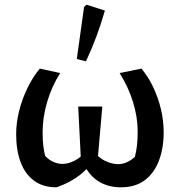

<svg xmlns="http://www.w3.org/2000/svg" viewBox="-20 -790 763 820"><path d="M496 10Q437 10 394 -20Q351 -50 324 -118L397 -125Q418 -106 441.5 -97.5Q465 -89 484 -89Q522 -89 556 -120Q562 -143 565 -169Q568 -195 568 -228Q568 -289 548.5 -353Q529 -417 491 -478L584 -497Q612 -464 633.5 -419.5Q655 -375 667 -325Q679 -275 679 -225Q679 -158 659 -104.5Q639 -51 598.5 -20.5Q558 10 496 10ZM221 10Q163 10 124.5 -19Q86 -48 67.5 -99Q49 -150 49 -217Q49 -265 61.5 -315.5Q74 -366 97 -413.5Q120 -461 150 -497L237 -478Q201 -421 181.5 -355Q162 -289 162 -225Q162 -190 165 -166.5Q168 -143 173 -124Q189 -107 208 -98.5Q227 -90 247 -90Q266 -90 288 -99Q310 -108 329 -125L389 -121Q364 -76 321 -42.5Q278 -9 221 10ZM396 -94 326 -98 314 -335H417ZM347 -528 308 -538 339 -760 349 -770 428 -745Q412 -689 392 -635Q372 -581 347 -528Z"/></svg>

Font: Piazzolla 24pt SemiBold
Style: Regular
Weight: 600
Designer: Juan Pablo del Peral
Foundry: Huerta Tipografica
Version: Version 2.005